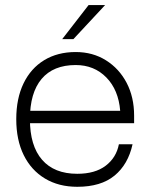

<svg xmlns="http://www.w3.org/2000/svg" viewBox="-20 -710 578 738"><path d="M384 -690.5H320.5L219 -559.5H262ZM42.5 -252Q42.5 -172 71.2 -113.8Q100 -55.5 152.8 -23.8Q205.5 8 277 8Q368 8 420.2 -35Q472.5 -78 489.5 -155.5H437Q427 -104 386.2 -73Q345.5 -42 277 -42Q188.5 -42 141.8 -95.8Q95 -149.5 95 -252Q95 -353.5 140 -406.8Q185 -460 271 -460Q342 -460 388.8 -412.2Q435.5 -364.5 442 -284H86.5V-236.5H495.5V-265.5Q495.5 -336.5 466.8 -391.5Q438 -446.5 387.2 -478.2Q336.5 -510 271 -510Q201.5 -510 150 -478.8Q98.5 -447.5 70.5 -389.5Q42.5 -331.5 42.5 -252Z"/></svg>

Font: Overused Grotesk Light
Style: Regular
Weight: 300
Designer: RandomMaerks
Version: Version 0.005